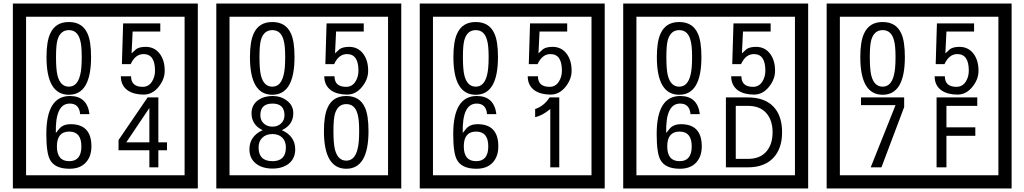

<svg xmlns="http://www.w3.org/2000/svg" viewBox="-20 -980 5815 1090"><path d="M1103 90H53V-960H1103ZM1028 15V-885H128V15ZM497 -656Q497 -442 371 -442Q244 -442 244 -656Q244 -744 265 -789Q294 -855 371 -855Q448 -855 477 -789Q497 -745 497 -656ZM444 -656Q444 -723 435 -752Q420 -809 371 -809Q322 -809 306 -752Q298 -723 298 -656Q298 -587 306 -553Q322 -488 371 -488Q419 -488 435 -554Q444 -587 444 -656ZM915 -580Q916 -531 880.5 -487Q845 -443 796 -443Q741 -443 706 -466Q666 -494 666 -547H724Q724 -487 790 -487Q824 -487 843 -517Q860 -544 860 -579Q860 -673 795 -673Q748 -673 722 -616H672L679 -847H890V-801H733L727 -677Q740 -689 753 -701Q772 -714 807 -714Q859 -714 889 -672Q915 -635 915 -580ZM499 -149Q499 -91 466.5 -56.5Q434 -22 375 -22Q291 -22 264 -73Q243 -111 243 -219Q243 -435 377 -435Q475 -435 488 -332H435Q430 -392 376 -392Q293 -392 297 -225Q318 -253 328 -260Q348 -275 381 -275Q499 -275 499 -149ZM442 -149Q442 -233 373 -233Q303 -233 303 -149Q303 -65 373 -65Q442 -65 442 -149ZM928 -127H879V-30H828V-127H653V-185L818 -427H879V-172H928ZM828 -172V-367L697 -172Z M2258 90H1208V-960H2258ZM2183 15V-885H1283V15ZM1652 -656Q1652 -442 1526 -442Q1399 -442 1399 -656Q1399 -744 1420 -789Q1449 -855 1526 -855Q1603 -855 1632 -789Q1652 -745 1652 -656ZM1599 -656Q1599 -723 1590 -752Q1575 -809 1526 -809Q1477 -809 1461 -752Q1453 -723 1453 -656Q1453 -587 1461 -553Q1477 -488 1526 -488Q1574 -488 1590 -554Q1599 -587 1599 -656ZM2070 -580Q2071 -531 2035.5 -487Q2000 -443 1951 -443Q1896 -443 1861 -466Q1821 -494 1821 -547H1879Q1879 -487 1945 -487Q1979 -487 1998 -517Q2015 -544 2015 -579Q2015 -673 1950 -673Q1903 -673 1877 -616H1827L1834 -847H2045V-801H1888L1882 -677Q1895 -689 1908 -701Q1927 -714 1962 -714Q2014 -714 2044 -672Q2070 -635 2070 -580ZM1656 -132Q1656 -79 1617 -49Q1581 -23 1527 -23Q1472 -23 1436 -49Q1396 -79 1396 -132Q1396 -207 1471 -241Q1408 -271 1408 -337Q1408 -384 1445 -411Q1479 -435 1527 -435Q1574 -435 1607 -410Q1645 -383 1645 -337Q1645 -271 1580 -241Q1656 -207 1656 -132ZM1595 -326Q1595 -392 1527 -392Q1458 -392 1458 -326Q1458 -297 1477.5 -279Q1497 -261 1527 -261Q1556 -261 1575.5 -279Q1595 -297 1595 -326ZM1603 -143Q1603 -178 1582.5 -198.5Q1562 -219 1527 -219Q1491 -219 1469.5 -198.5Q1448 -178 1448 -143Q1448 -65 1527 -65Q1603 -65 1603 -143ZM2072 -236Q2072 -22 1946 -22Q1819 -22 1819 -236Q1819 -324 1840 -369Q1869 -435 1946 -435Q2023 -435 2052 -369Q2072 -325 2072 -236ZM2019 -236Q2019 -303 2010 -332Q1995 -389 1946 -389Q1897 -389 1881 -332Q1873 -303 1873 -236Q1873 -167 1881 -133Q1897 -68 1946 -68Q1994 -68 2010 -134Q2019 -167 2019 -236Z M3413 90H2363V-960H3413ZM3338 15V-885H2438V15ZM2807 -656Q2807 -442 2681 -442Q2554 -442 2554 -656Q2554 -744 2575 -789Q2604 -855 2681 -855Q2758 -855 2787 -789Q2807 -745 2807 -656ZM2754 -656Q2754 -723 2745 -752Q2730 -809 2681 -809Q2632 -809 2616 -752Q2608 -723 2608 -656Q2608 -587 2616 -553Q2632 -488 2681 -488Q2729 -488 2745 -554Q2754 -587 2754 -656ZM3225 -580Q3226 -531 3190.5 -487Q3155 -443 3106 -443Q3051 -443 3016 -466Q2976 -494 2976 -547H3034Q3034 -487 3100 -487Q3134 -487 3153 -517Q3170 -544 3170 -579Q3170 -673 3105 -673Q3058 -673 3032 -616H2982L2989 -847H3200V-801H3043L3037 -677Q3050 -689 3063 -701Q3082 -714 3117 -714Q3169 -714 3199 -672Q3225 -635 3225 -580ZM2809 -149Q2809 -91 2776.5 -56.5Q2744 -22 2685 -22Q2601 -22 2574 -73Q2553 -111 2553 -219Q2553 -435 2687 -435Q2785 -435 2798 -332H2745Q2740 -392 2686 -392Q2603 -392 2607 -225Q2628 -253 2638 -260Q2658 -275 2691 -275Q2809 -275 2809 -149ZM2752 -149Q2752 -233 2683 -233Q2613 -233 2613 -149Q2613 -65 2683 -65Q2752 -65 2752 -149ZM3155 -30H3104V-361Q3058 -323 3018 -315V-361Q3069 -378 3100 -427H3155Z M4568 90H3518V-960H4568ZM4493 15V-885H3593V15ZM3962 -656Q3962 -442 3836 -442Q3709 -442 3709 -656Q3709 -744 3730 -789Q3759 -855 3836 -855Q3913 -855 3942 -789Q3962 -745 3962 -656ZM3909 -656Q3909 -723 3900 -752Q3885 -809 3836 -809Q3787 -809 3771 -752Q3763 -723 3763 -656Q3763 -587 3771 -553Q3787 -488 3836 -488Q3884 -488 3900 -554Q3909 -587 3909 -656ZM4380 -580Q4381 -531 4345.5 -487Q4310 -443 4261 -443Q4206 -443 4171 -466Q4131 -494 4131 -547H4189Q4189 -487 4255 -487Q4289 -487 4308 -517Q4325 -544 4325 -579Q4325 -673 4260 -673Q4213 -673 4187 -616H4137L4144 -847H4355V-801H4198L4192 -677Q4205 -689 4218 -701Q4237 -714 4272 -714Q4324 -714 4354 -672Q4380 -635 4380 -580ZM3964 -149Q3964 -91 3931.5 -56.5Q3899 -22 3840 -22Q3756 -22 3729 -73Q3708 -111 3708 -219Q3708 -435 3842 -435Q3940 -435 3953 -332H3900Q3895 -392 3841 -392Q3758 -392 3762 -225Q3783 -253 3793 -260Q3813 -275 3846 -275Q3964 -275 3964 -149ZM3907 -149Q3907 -233 3838 -233Q3768 -233 3768 -149Q3768 -65 3838 -65Q3907 -65 3907 -149ZM4420 -229Q4420 -136 4369.5 -83Q4319 -30 4225 -30H4101V-427H4225Q4320 -427 4370 -375.5Q4420 -324 4420 -229ZM4366 -229Q4366 -298 4330 -338.5Q4294 -379 4226 -379H4157V-78H4226Q4294 -78 4330 -119Q4366 -160 4366 -229Z M5723 90H4673V-960H5723ZM5648 15V-885H4748V15ZM5117 -656Q5117 -442 4991 -442Q4864 -442 4864 -656Q4864 -744 4885 -789Q4914 -855 4991 -855Q5068 -855 5097 -789Q5117 -745 5117 -656ZM5064 -656Q5064 -723 5055 -752Q5040 -809 4991 -809Q4942 -809 4926 -752Q4918 -723 4918 -656Q4918 -587 4926 -553Q4942 -488 4991 -488Q5039 -488 5055 -554Q5064 -587 5064 -656ZM5535 -580Q5536 -531 5500.5 -487Q5465 -443 5416 -443Q5361 -443 5326 -466Q5286 -494 5286 -547H5344Q5344 -487 5410 -487Q5444 -487 5463 -517Q5480 -544 5480 -579Q5480 -673 5415 -673Q5368 -673 5342 -616H5292L5299 -847H5510V-801H5353L5347 -677Q5360 -689 5373 -701Q5392 -714 5427 -714Q5479 -714 5509 -672Q5535 -635 5535 -580ZM5113 -372 4984 -30H4923L5064 -383H4868V-427H5113ZM5528 -379H5353V-257H5517V-209H5353V-30H5297V-427H5528Z"/></svg>

Font: Unicode BMP Fallback SIL
Style: Regular
Weight: 400
Foundry: NRSI, SIL International
Version: Version 5.1 Based on Unicode 5.1